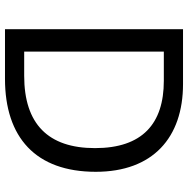

<svg xmlns="http://www.w3.org/2000/svg" viewBox="-12 -742 754 770"><g transform="rotate(90 365.0 -357.0)"><path d="M669 -364C669 -593 532 -714 317 -714H97V0H296C531 0 669 -123 669 -364ZM574 -361C574 -173 477 -77 284 -77H187V-637H304C476 -637 574 -551 574 -361Z"/></g></svg>

Font: Noto Sans Hebrew Droid Medium
Style: Regular
Weight: 500
Designer: Monotype Design Team
Foundry: Monotype Imaging Inc.
Version: Version 1.100